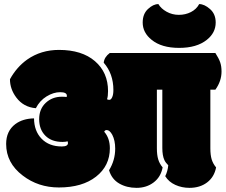

<svg xmlns="http://www.w3.org/2000/svg" viewBox="-20 -907 1094 931"><path d="M671.9 -797.9Q671.9 -839.4 697.5 -863.3Q723.1 -887.2 748 -887.2Q760.3 -865.7 787.6 -850.3Q814.9 -835 847.2 -835Q879.4 -835 906 -848.6Q932.6 -862.3 945.8 -887.2Q971.2 -887.2 998.5 -863Q1025.9 -838.9 1025.9 -797.9Q1025.9 -748 982.9 -713.9Q934.1 -674.8 848.6 -674.8Q763.2 -674.8 715.3 -713.9Q671.9 -748.5 671.9 -797.9ZM1000 -188Q1000 -155.8 1006.3 -134.5Q1012.7 -113.3 1027.8 -95.2Q1019 -48.8 984.4 -22.5Q949.7 3.9 898.9 3.9Q861.8 3.9 830.1 -10.5Q798.3 -24.9 781.2 -52.7Q793 -76.2 795.9 -105.5Q782.7 -118.7 777.3 -130.4Q767.1 -152.3 767.1 -189.5V-472.2H740.7V-188Q740.7 -155.8 747.1 -134.5Q753.4 -113.3 768.6 -95.2Q759.8 -48.8 725.1 -22.5Q690.4 3.9 642.3 3.9Q594.2 3.9 557.9 -17.3Q521.5 -38.6 508.8 -81.5Q538.6 -129.9 538.6 -186.5Q538.6 -226.1 524.4 -253.4Q511.7 -276.4 497.6 -276.4Q488.3 -276.4 485.4 -268.1Q512.7 -236.8 512.7 -188Q512.7 -103 445.8 -50.5Q378.9 2 265.6 2Q165.5 2 90.3 -55.7Q9.8 -116.7 9.8 -209Q9.8 -271.5 54.2 -305.2Q90.3 -332 145 -333Q145.5 -271.5 181.9 -234.1Q218.3 -196.8 279.8 -196.8Q309.6 -196.8 309.6 -213.4Q309.6 -217.3 308.1 -221.7Q296.9 -218.8 283.2 -218.8Q230 -218.8 200 -249Q169.9 -279.3 169.9 -328.9Q169.9 -378.4 201.7 -408.2Q233.4 -438 279.8 -438Q296.4 -438 302.7 -436.5Q304.2 -439.5 304.2 -442.9Q304.2 -460 271.7 -460Q239.3 -460 205.8 -439.5Q172.4 -418.9 153.8 -382.3Q94.2 -387.2 59.1 -434.1Q28.3 -475.1 28.3 -522.9Q61 -582 111.8 -618.2Q178.7 -665 266.1 -665Q377 -665 440.4 -610.4Q503.9 -555.7 503.9 -465.3Q503.9 -439.9 499 -425.8Q502.9 -422.9 510.5 -422.9Q518.1 -422.9 523.9 -435.5Q529.8 -448.2 529.8 -470.7Q529.8 -549.3 482.9 -603Q485.8 -630.4 512.2 -649.9H1024.4Q1041 -624 1047.6 -605Q1054.2 -585.9 1054.2 -560.1Q1054.2 -513.7 1024.4 -472.2H1000Z"/></svg>

Font: Modak
Style: Regular
Weight: 400
Version: Version 1.036;PS Version 1.000;hotconv 1.0.79;makeotf.lib2.5